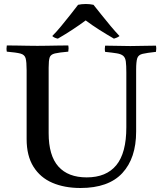

<svg xmlns="http://www.w3.org/2000/svg" viewBox="-20 -928 807 959"><path d="M14 -701Q34 -701 62.5 -700.5Q91 -700 119.5 -699.5Q148 -699 167 -699Q186 -699 214.5 -699.5Q243 -700 272 -700.5Q301 -701 321 -701Q324 -686 321 -670Q275 -666 254 -661Q233 -656 228 -641Q223 -626 223 -590V-263Q223 -151 271.5 -96.5Q320 -42 413 -42Q511 -42 561 -103Q611 -164 611 -292V-566Q611 -601 608.5 -620.5Q606 -640 595.5 -649Q585 -658 564 -661.5Q543 -665 505 -669Q502 -684 505 -700Q532 -700 570 -699Q608 -698 631 -698Q656 -698 693.5 -699Q731 -700 759 -700Q762 -685 759 -669Q713 -664 692 -659Q671 -654 665.5 -637Q660 -620 660 -579V-271Q660 -138 591 -63.5Q522 11 382 11Q302 11 241.5 -15Q181 -41 147 -95.5Q113 -150 113 -233V-577Q113 -619 108 -637Q103 -655 82 -660.5Q61 -666 14 -670Q11 -685 14 -701ZM408 -826Q377 -803 342 -780Q307 -757 269 -735Q252 -738 241 -748Q262 -769 285.5 -797.5Q309 -826 331.5 -854.5Q354 -883 370 -904Q378 -906 388.5 -907Q399 -908 409 -908Q418 -908 428.5 -907Q439 -906 447 -904Q464 -883 486.5 -854.5Q509 -826 533 -797.5Q557 -769 577 -748Q565 -739 549 -735Q511 -757 475.5 -779.5Q440 -802 408 -826Z"/></svg>

Font: Tiro Devanagari Hindi
Style: Regular
Weight: 400
Designer: Devanagari: John Hudson & Fiona Ross. Latin: John Hudson.
Foundry: Tiro Typeworks Ltd.
Version: Version 1.52